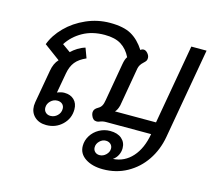

<svg xmlns="http://www.w3.org/2000/svg" viewBox="-108 -732 1125 1021"><g transform="rotate(15 455.0 -222.0)"><path d="M405 66Q405 36 421.5 9.5Q438 -17 466 -32.5Q494 -48 526 -48Q567 -48 590 -28Q613 -8 613 24Q613 44 604 62Q595 80 579 91L578 92Q641 88 683.5 40.5Q726 -7 740 -88H491Q473 -88 457 -81Q450 -78 442 -78Q422 -78 413 -101Q409 -110 409 -119Q409 -138 431 -150Q444 -157 450.5 -168.5Q457 -180 460 -200L496 -407Q501 -437 511 -450Q491 -491 457 -512.5Q423 -534 366 -534Q297 -534 245.5 -505Q194 -476 164 -429L209 -397Q223 -411 243 -423.5Q263 -436 284 -442L304 -388Q265 -371 245.5 -346.5Q226 -322 219 -283L199 -172Q221 -181 238 -181Q272 -181 292 -161.5Q312 -142 312 -109Q312 -59 276 -24.5Q240 10 188 10Q148 10 123.5 -13Q99 -36 99 -73Q99 -79 101 -93L133 -274Q140 -316 163 -340L75 -405Q94 -457 139 -502.5Q184 -548 246.5 -575.5Q309 -603 377 -603Q452 -603 494.5 -579Q537 -555 569 -505Q576 -512 586 -512Q597 -512 607 -501Q619 -488 619 -474Q619 -464 615 -458Q611 -452 602 -444Q583 -427 579 -406L542 -193Q535 -166 523 -155H749L826 -593H910L822 -93Q809 -21 770.5 36Q732 93 672.5 126Q613 159 540 159Q481 159 443 134Q405 109 405 66ZM251 -96Q251 -112 240.5 -121.5Q230 -131 213 -131Q192 -131 176 -115.5Q160 -100 160 -79Q160 -63 170.5 -53Q181 -43 197 -43Q219 -43 235 -58.5Q251 -74 251 -96ZM554 42Q554 27 543.5 17.5Q533 8 517 8Q498 8 483 23Q468 38 468 57Q468 72 478 81.5Q488 91 503 91Q523 91 538.5 76Q554 61 554 42Z"/></g></svg>

Font: Niramit
Style: Italic
Weight: 400
Italic angle: -10°
Version: Version 1.000; ttfautohint (v1.6)